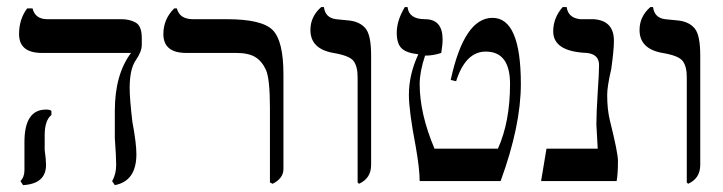

<svg xmlns="http://www.w3.org/2000/svg" viewBox="-20 -540 2095 556"><path d="M312.5 -3.9 304.7 -15.6Q316.4 -35.2 316.4 -62.5Q316.4 -85.9 312.5 -140.6Q312.5 -191.4 312.5 -218.8Q312.5 -324.2 359.4 -386.7H101.6Q35.2 -386.7 35.2 -441.4Q35.2 -484.4 58.6 -515.6H74.2Q82 -484.4 117.2 -484.4H332Q355.5 -484.4 373 -474.6Q390.6 -464.8 390.6 -429.7V-410.2Q390.6 -390.6 373 -365.2Q355.5 -339.8 355.5 -285.2Q355.5 -253.9 363.3 -187.5Q375 -125 375 -93.8Q375 -15.6 312.5 -3.9ZM46.9 -3.9 39.1 -15.6Q50.8 -27.3 50.8 -46.9Q50.8 -62.5 50.8 -85.9Q50.8 -113.3 50.8 -128.9Q50.8 -222.7 113.3 -222.7Q125 -222.7 128.9 -218.8V-207Q109.4 -191.4 109.4 -148.4Q109.4 -132.8 109.4 -105.5Q113.3 -78.1 113.3 -62.5Q113.3 -7.8 46.9 -3.9Z M769.5 -7.8 761.7 -11.7V-226.6Q761.7 -312.5 750 -337.9Q738.3 -363.3 718.8 -375Q699.2 -386.7 664.1 -386.7H519.5Q453.1 -386.7 453.1 -441.4Q453.1 -484.4 484.4 -515.6H492.2Q500 -484.4 539.1 -484.4H636.7Q738.3 -484.4 769.5 -453.1Q800.8 -421.9 800.8 -324.2V-50.8Q800.8 -23.4 769.5 -7.8Z M1019.5 -7.8 1015.6 -11.7V-316.4Q1015.6 -347.7 1003.9 -363.3Q992.2 -378.9 945.3 -386.7Q878.9 -398.4 878.9 -453.1Q878.9 -492.2 910.2 -519.5H918Q921.9 -488.3 953.1 -484.4L992.2 -480.5Q1023.4 -476.6 1039.1 -457Q1054.7 -437.5 1054.7 -378.9V-62.5Q1054.7 -23.4 1019.5 -7.8Z M1429.7 -15.6H1195.3Q1195.3 -50.8 1183.6 -117.2Q1164.1 -218.8 1164.1 -265.6Q1164.1 -324.2 1191.4 -382.8Q1156.2 -386.7 1142.6 -400.4Q1128.9 -414.1 1128.9 -445.3Q1128.9 -480.5 1152.3 -519.5H1160.2Q1164.1 -484.4 1210.9 -484.4Q1261.7 -484.4 1261.7 -425.8Q1261.7 -410.2 1257.8 -386.7Q1234.4 -378.9 1210.9 -378.9Q1195.3 -332 1195.3 -296.9Q1195.3 -210.9 1238.3 -109.4H1421.9Q1457 -187.5 1457 -296.9Q1457 -390.6 1386.7 -390.6Q1328.1 -390.6 1300.8 -304.7L1285.2 -308.6Q1324.2 -488.3 1406.2 -488.3Q1488.3 -488.3 1488.3 -296.9Q1488.3 -175.8 1429.7 -15.6Z M1765.6 -15.6H1546.9L1562.5 -109.4H1710.9L1707 -179.7Q1707 -210.9 1710.9 -273.4Q1714.8 -328.1 1714.8 -351.6Q1714.8 -382.8 1679.7 -386.7Q1582 -390.6 1582 -449.2Q1582 -488.3 1609.4 -519.5H1621.1Q1625 -488.3 1660.2 -484.4H1699.2Q1757.8 -480.5 1757.8 -421.9Q1757.8 -394.5 1750 -339.8Q1738.3 -289.1 1738.3 -265.6Q1738.3 -222.7 1746.1 -191.4Q1769.5 -97.7 1769.5 -74.2Q1769.5 -35.2 1765.6 -15.6Z M1972.7 -7.8 1968.8 -11.7V-316.4Q1968.8 -347.7 1957 -363.3Q1945.3 -378.9 1898.4 -386.7Q1832 -398.4 1832 -453.1Q1832 -492.2 1863.3 -519.5H1871.1Q1875 -488.3 1906.2 -484.4L1945.3 -480.5Q1976.6 -476.6 1992.2 -457Q2007.8 -437.5 2007.8 -378.9V-62.5Q2007.8 -23.4 1972.7 -7.8Z"/></svg>

Font: 和音 by 宁静之雨，公众号njzyshare
Style: Regular
Weight: 400
Designer: Steve Matteson
Foundry: Ascender Corporation
Version: Version 6.00;June 8, 2018;FontCreator 11.0.0.2388 32-bit